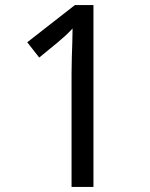

<svg xmlns="http://www.w3.org/2000/svg" viewBox="-20 -734 591 754"><path d="M261 0V-446Q261 -474 262 -506.5Q263 -539 264 -569.5Q265 -600 265 -622Q249 -605 237.5 -594.5Q226 -584 206 -567L134 -508L87 -568L274 -714H347V0Z"/></svg>

Font: ugurmukhi25
Style: Book
Weight: 400
Designer: Jelle Bosma - Monotype Design Team
Foundry: Monotype Imaging Inc.
Version: Version 2.003